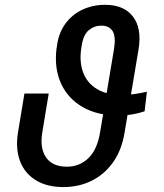

<svg xmlns="http://www.w3.org/2000/svg" viewBox="-20 -757 671 787"><path d="M582 -380.9 572.8 -300.8Q554.7 -294.9 536.6 -291Q518.6 -287.1 500.7 -285.2Q482.9 -283.2 466.8 -283.2Q380.4 -283.2 319.8 -317.6Q259.3 -352.1 230.7 -413.6Q202.1 -475.1 211.4 -556.2L212.9 -564.5Q219.2 -619.6 246.8 -658.2Q274.4 -696.8 317.1 -717Q359.9 -737.3 411.1 -737.3Q487.8 -737.3 524.9 -689.2Q562 -641.1 547.9 -554.7L490.7 -213.9Q479 -142.1 443.6 -92Q408.2 -42 355.7 -16.1Q303.2 9.8 239.7 9.8Q172.9 9.8 127.2 -18.1Q81.5 -45.9 62.3 -96.2Q43 -146.5 53.7 -213.9L80.1 -373.5H179.7L153.3 -213.9Q142.6 -149.4 168.9 -111.6Q195.3 -73.7 253.9 -73.7Q305.7 -73.7 342 -108.4Q378.4 -143.1 390.1 -213.9L447.3 -555.7Q455.6 -606.9 441.7 -629.4Q427.7 -651.9 395 -651.9Q366.2 -651.9 343.5 -632.8Q320.8 -613.8 314 -564.9L312.5 -554.7Q305.2 -502 321 -459.5Q336.9 -417 377 -392.3Q417 -367.7 481 -367.7Q492.7 -367.7 504.9 -368.7Q517.1 -369.6 529.8 -371.3Q542.5 -373 555.4 -375.5Q568.4 -377.9 582 -380.9Z"/></svg>

Font: Inter 16pt
Style: Italic
Weight: 400
Italic angle: -9.3988°
Version: Version 4.001;git-66647c0bb